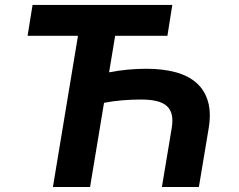

<svg xmlns="http://www.w3.org/2000/svg" viewBox="-20 -747 953 767"><path d="M110.1 -727.3H668.3L648.8 -604H440L415.8 -458.1Q452.4 -465.2 490.2 -468.8Q528.1 -472.3 564.6 -472.3Q630.3 -472.3 681.5 -458.5Q732.6 -444.6 765.3 -415.5Q797.9 -386.4 810.9 -341.4Q823.9 -296.5 813.6 -234.4L774.5 0H626.8L665.8 -234.4Q671.2 -266 666.4 -287.8Q661.6 -309.7 646.5 -323.3Q631.4 -337 605.8 -343.2Q580.3 -349.4 544 -349.4Q506.4 -349.4 469.3 -346.4Q432.2 -343.4 395.6 -336.3L339.8 0H191.4L291.5 -604H90.2Z"/></svg>

Font: Inter P
Style: Bold Italic
Weight: 700
Italic angle: 9.39999°
Designer: Rasmus Andersson
Foundry: rsms
Version: Version 3.018;git-588b23468